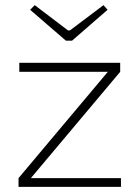

<svg xmlns="http://www.w3.org/2000/svg" viewBox="-20 -726 542 746"><path d="M260 -568 398 -688 382 -706 252 -608H244L115 -706L97 -688L236 -568ZM100 -34 447 -447V-482H55V-447H399L52 -34V0H450V-34Z"/></svg>

Font: Exo 2 Extra Light
Style: Regular
Weight: 250
Designer: Natanael Gama
Version: Version 1.001;PS 001.001;hotconv 1.0.88;makeotf.lib2.5.64775